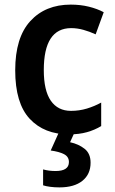

<svg xmlns="http://www.w3.org/2000/svg" viewBox="-20 -573 497 833"><path d="M280 10Q172 10 109 -57.5Q46 -125 46 -268Q46 -410 111.5 -481.5Q177 -553 287 -553Q329 -553 365.5 -544Q402 -535 430 -520L395 -424Q369 -436 342 -443.5Q315 -451 289 -451Q170 -451 170 -269Q170 -180 200.5 -136Q231 -92 288 -92Q324 -92 357 -102Q390 -112 419 -128V-26Q391 -9 357 0.5Q323 10 280 10ZM373 133Q373 183 337.5 211.5Q302 240 238 240Q216 240 197.5 237.5Q179 235 167 231V162Q192 169 221 169Q279 169 279 130Q279 107 258 96Q237 85 200 80L236 0H304L284 44Q321 52 347 72.5Q373 93 373 133Z"/></svg>

Font: Noto Sans Khmer UI SemiCondensed SemiBold
Style: Regular
Weight: 600
Width: 4
Designer: Danh Hong and the Monotype Design Team
Foundry: Monotype Imaging Inc.
Version: Version 2.002; ttfautohint (v1.8.4.7-5d5b)